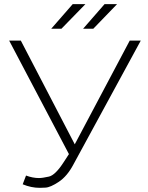

<svg xmlns="http://www.w3.org/2000/svg" viewBox="-20 -895 711 922"><path d="M105 -52Q137 -40 167 -40Q184 -40 215 -47Q246 -54 287 -118L311 -155L24 -700H80L339 -202L603 -700H656L333 -106Q303 -49 262.5 -22Q222 5 198 6Q174 7 171 7Q130 7 89 -10ZM379 -757 482 -875H542L428 -757ZM226 -757 329 -875H390L275 -757Z"/></svg>

Font: Montserrat Z Light
Style: Regular
Weight: 300
Designer: Julieta Ulanovsky
Foundry: Julieta Ulanovsky
Version: Version 8.000